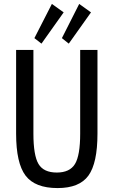

<svg xmlns="http://www.w3.org/2000/svg" viewBox="-20 -944 578 977"><path d="M304 -881 191 -722 155 -750 244 -924ZM443 -881 330 -722 295 -750 383 -924ZM476 -690V-264Q476 -114 430 -50.5Q384 13 273 13Q158 13 110 -50.5Q62 -114 62 -264V-690H150V-264Q150 -153 176 -109.5Q202 -66 269 -66Q335 -66 361.5 -109.5Q388 -153 388 -264V-690Z"/></svg>

Font: exo2condensed_r
Style: Regular
Weight: 400
Width: 3
Designer: Natanael Gama
Version: Version 1.001;PS 001.001;hotconv 1.0.70;makeotf.lib2.5.58329